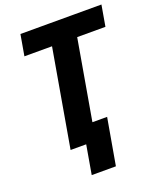

<svg xmlns="http://www.w3.org/2000/svg" viewBox="-159 -809 901 1082"><g transform="rotate(-20 291.0 -268.5)"><path d="M412.1 -710.9 288.6 0H137.7L261.2 -710.9ZM581.5 -710.9 559.6 -585H73.7L95.7 -710.9ZM395 -105 346.2 173.8H201.2L249.5 -105Z"/></g></svg>

Font: Roboto Condensed ExtraBold
Style: Italic
Weight: 800
Italic angle: -12°
Designer: Christian Robertson
Foundry: Google
Version: Version 3.008; 2023